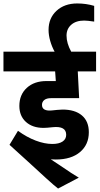

<svg xmlns="http://www.w3.org/2000/svg" viewBox="-30 -947 576 1111"><path d="M-10 -648H286Q270 -677 260.5 -710.5Q251 -744 251 -774Q251 -842 297 -884.5Q343 -927 417 -927Q468 -927 515 -913V-822Q475 -828 457 -828Q410 -828 382.5 -804Q355 -780 355 -741Q355 -697 382 -648H526V-534H420L428 -379H265Q240 -379 226.5 -368.5Q213 -358 213 -340Q213 -321 228 -313Q243 -305 271 -308L300 -311Q322 -313 332 -313Q404 -313 444 -279Q484 -245 484 -182Q484 -110 433 -67Q382 -24 293 -24Q274 -24 264 -25L311 6Q397 65 426 81L306 144Q286 129 236 83.5Q186 38 134 -10L25 -109L74 -190Q125 -153 176.5 -133.5Q228 -114 273 -114Q311 -114 332 -128Q353 -142 353 -167Q353 -219 275 -211L244 -208Q237 -207 222 -207Q158 -207 120 -241.5Q82 -276 82 -334Q82 -399 125 -438.5Q168 -478 239 -478H293L289 -534H-10Z"/></svg>

Font: Madhuban SemiBold
Style: Regular
Weight: 600
Designer: jaikishan Patel
Foundry: MagicType
Version: Version 1.000